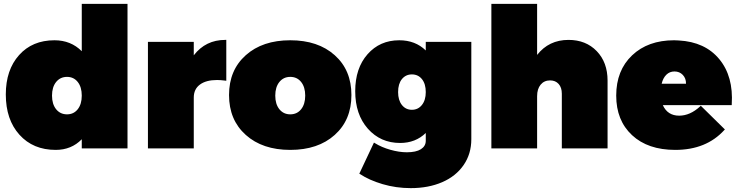

<svg xmlns="http://www.w3.org/2000/svg" viewBox="-20 -762 3789 986"><path d="M9.8 -276.9Q9.8 -402.8 77.9 -479Q146 -555.2 259.8 -555.2Q343.8 -555.2 399.9 -499V-742.2H634.8V0H399.9V-46.9Q346.7 7.8 266.1 7.8Q149.9 7.8 79.8 -70.1Q9.8 -147.9 9.8 -276.9ZM324.2 -174.8Q358.4 -174.8 379.2 -200.9Q399.9 -227.1 399.9 -271Q399.9 -314.9 379.2 -341.1Q358.4 -367.2 324.2 -367.2Q289.6 -367.2 268.3 -341.1Q247.1 -314.9 247.1 -271Q247.1 -227.1 268.3 -200.9Q289.6 -174.8 324.2 -174.8Z M739.7 0V-546.9H975.1V-478Q1036.1 -557.1 1136.7 -557.1H1142.1V-347.2L1135.7 -348.1Q1112.8 -351.1 1094.7 -351.1Q1038.1 -351.1 1006.6 -327.6Q975.1 -304.2 975.1 -261.2V0Z M1242.2 -69.1Q1156.2 -146 1156.2 -273.9Q1156.2 -401.9 1242.2 -478.5Q1328.1 -555.2 1470.7 -555.2Q1613.3 -555.2 1699 -478.5Q1784.7 -401.9 1784.7 -273.9Q1784.7 -146 1699 -69.1Q1613.3 7.8 1470.7 7.8Q1328.1 7.8 1242.2 -69.1ZM1414.8 -341.1Q1393.6 -314.9 1393.6 -271Q1393.6 -227.1 1414.8 -200.9Q1436 -174.8 1470.7 -174.8Q1505.4 -174.8 1526.4 -200.9Q1547.4 -227.1 1547.4 -271Q1547.4 -314.9 1526.4 -341.1Q1505.4 -367.2 1470.7 -367.2Q1436 -367.2 1414.8 -341.1Z M1804.2 -293.9Q1804.2 -411.6 1867.4 -483.4Q1930.7 -555.2 2030.3 -555.2Q2112.8 -555.2 2166.5 -502.9V-546.9H2400.4V-46.9Q2400.4 28.3 2360.8 85.7Q2321.3 143.1 2250.7 173.6Q2180.2 204.1 2089.4 204.1Q2013.7 204.1 1944.6 183.6Q1875.5 163.1 1828.6 131.8L1825.2 129.9L1900.4 -29.8L1905.3 -26.9Q1939.9 -5.4 1985.1 7.3Q2030.3 20 2069.3 20Q2116.7 20 2141.6 4.2Q2166.5 -11.7 2166.5 -39.1V-79.1Q2113.8 -27.8 2034.7 -27.8Q1934.1 -27.8 1869.1 -101.1Q1804.2 -174.3 1804.2 -293.9ZM2024.4 -289.1Q2024.4 -247.6 2043.9 -222.9Q2063.5 -198.2 2095.2 -198.2Q2127 -198.2 2146.7 -222.9Q2166.5 -247.6 2166.5 -289.1Q2166.5 -331.1 2147 -355.5Q2127.4 -379.9 2095.2 -379.9Q2063.5 -379.9 2043.9 -355.7Q2024.4 -331.5 2024.4 -289.1Z M2503.4 0V-742.2H2738.3V-480Q2798.8 -557.1 2899.4 -557.1Q2988.8 -557.1 3044.4 -499.5Q3100.1 -441.9 3100.1 -348.1V0H2865.2V-280.8Q2865.2 -312.5 2848.9 -330.8Q2832.5 -349.1 2805.2 -349.1Q2774.4 -349.1 2756.3 -327.1Q2738.3 -305.2 2738.3 -268.1V0Z M3144.5 -271Q3144.5 -400.4 3226.1 -477.8Q3307.6 -555.2 3441.9 -555.2Q3445.8 -555.2 3453.9 -554.7Q3461.9 -554.2 3465.8 -554.2Q3600.6 -546.9 3673.8 -458.3Q3747.1 -369.6 3737.8 -226.1V-222.2H3383.8Q3408.2 -168 3467.8 -168Q3523.9 -168 3575.7 -215.8L3578.6 -219.2L3702.6 -97.2L3699.7 -94.2Q3606.9 7.8 3447.8 7.8Q3307.1 7.8 3225.8 -67.9Q3144.5 -143.6 3144.5 -271ZM3377.9 -332H3502.9Q3503.4 -359.4 3486.6 -377.2Q3469.7 -395 3443.8 -395Q3418.9 -395 3401.9 -378.2Q3384.8 -361.3 3377.9 -332Z"/></svg>

Font: Trueno UltraBlack
Style: Regular
Weight: 950
Designer: Julieta Ulanovsky
Foundry: Julieta Ulanovsky
Version: Version 3.001b | FøM Fix